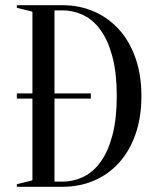

<svg xmlns="http://www.w3.org/2000/svg" viewBox="-20 -720 600 740"><path d="M220 -700Q286 -700 341.5 -676Q397 -652 438 -607Q479 -562 502 -497Q525 -432 525 -350Q525 -267 502 -202Q479 -137 438 -92Q397 -47 341.5 -23.5Q286 0 220 0H45V-10L105 -25V-340H45V-360H105V-675L45 -690V-700ZM190 -20H220Q263 -20 301.5 -38.5Q340 -57 368.5 -97Q397 -137 413.5 -199.5Q430 -262 430 -350Q430 -438 413.5 -500.5Q397 -563 368.5 -603Q340 -643 301.5 -661.5Q263 -680 220 -680H190V-360H330V-340H190Z"/></svg>

Font: Oranienbaum
Style: Regular
Weight: 400
Designer: Oleg Pospelov and Jovanny Lemonad
Foundry: Oleg Pospelov and jovanny Lemonad
Version: Version 1.001; ttfautohint (v0.91) -l 8 -r 50 -G 200 -x 0 -w